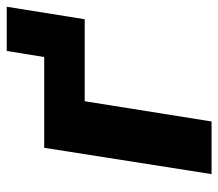

<svg xmlns="http://www.w3.org/2000/svg" viewBox="-59 -588 647 569"><g transform="rotate(-90 264.5 -303.5)"><path d="M33 0 111 -496H380L398 -607H529L492 -376H249L189 0Z"/></g></svg>

Font: Nunito Sans 10pt ExtraBold
Style: Italic
Weight: 800
Italic angle: -9°
Designer: Vernon Adams
Foundry: Vernon Adams
Version: Version 3.101;gftools[0.9.27]